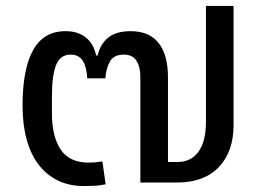

<svg xmlns="http://www.w3.org/2000/svg" viewBox="-20 -615 883 647"><path d="M263 12Q213 12 174.5 -7Q136 -26 109.5 -61Q83 -96 69.5 -146Q56 -196 56 -259Q56 -382 91.5 -446Q127 -510 201 -510Q243 -510 269.5 -488.5Q296 -467 304 -428H309Q318 -467 345 -488.5Q372 -510 420 -510Q483 -510 514.5 -470Q546 -430 546 -355V-69H577Q624 -69 649 -104Q674 -139 674 -204V-595H767V-193Q767 -104 717.5 -52Q668 0 577 0H453V-355Q453 -389 440 -410Q427 -431 397 -431Q363 -431 350 -407Q337 -383 335 -351H274Q273 -367 270 -381.5Q267 -396 261 -407Q255 -418 244.5 -424.5Q234 -431 218 -431Q183 -431 169 -396Q155 -361 155 -290V-233Q155 -155 184.5 -111Q214 -67 279 -67Q290 -67 301.5 -68Q313 -69 325 -71L336 6Q318 10 299 11Q280 12 263 12Z"/></svg>

Font: IBM Plex Sans Thai Text
Style: Regular
Weight: 450
Designer: Mike Abbink, Paul van der Laan, Pieter van Rosmalen, Ben Mitchell, Mark Frömberg
Foundry: Bold Monday
Version: Version 1.1